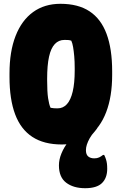

<svg xmlns="http://www.w3.org/2000/svg" viewBox="-20 -740 640 1010"><path d="M298 -720Q391 -720 451 -680.5Q511 -641 540.5 -562Q570 -483 570 -365V-346Q570 -232 538.5 -150Q507 -68 447.5 -24Q388 20 305 20Q211 20 150 -20Q89 -60 59.5 -139Q30 -218 30 -335V-354Q30 -469 62 -551Q94 -633 154 -676.5Q214 -720 298 -720ZM228 -317Q228 -257 233 -223.5Q238 -190 246 -173Q256 -171 264.5 -170.5Q273 -170 283 -170Q312 -170 332 -192Q352 -214 362.5 -258.5Q373 -303 373 -369V-382Q373 -417 370.5 -444.5Q368 -472 364.5 -492.5Q361 -513 355 -526Q346 -529 338.5 -529.5Q331 -530 319 -530Q289 -530 268.5 -508.5Q248 -487 238 -442Q228 -397 228 -326ZM446 -68Q460 -71 472.5 -72.5Q485 -74 497 -75Q494 -69 489 -62Q484 -55 478 -48Q462 -31 452 -13Q442 5 437 20.5Q432 36 432 50Q432 73 444 83Q456 93 476 93Q491 93 501.5 88Q512 83 522 75H528Q534 87 537.5 98Q541 109 542.5 120.5Q544 132 544 148Q544 196 516.5 223Q489 250 428 250Q366 250 328 221Q290 192 290 130Q290 99 303.5 66.5Q317 34 339.5 5.5Q362 -23 389.5 -43Q417 -63 446 -68Z"/></svg>

Font: Recursive Monospace Casual Black
Style: Regular
Weight: 900
Version: Version 1.047